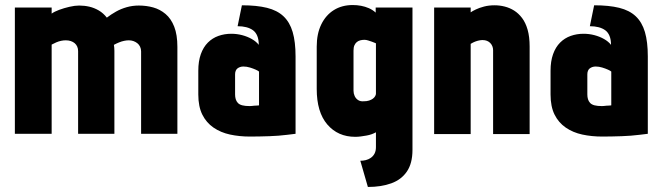

<svg xmlns="http://www.w3.org/2000/svg" viewBox="-20 -531 2628 762"><path d="M540 -327V0H684V-345Q684 -393 671.5 -425Q659 -457 637 -475.5Q615 -494 588 -501.5Q561 -509 531 -509Q506 -509 483 -502.5Q460 -496 440.5 -485Q421 -474 404 -461Q390 -479 372 -489.5Q354 -500 334.5 -504.5Q315 -509 294 -509Q277 -509 255.5 -504Q234 -499 215 -492Q196 -485 185 -477V-501H39V0H185V-354Q194 -359 203.5 -363Q213 -367 222.5 -369Q232 -371 241 -371Q252 -371 261 -368Q270 -365 276.5 -359.5Q283 -354 286.5 -346Q290 -338 290 -328V0H434V-329Q434 -335 433.5 -341.5Q433 -348 432 -353Q441 -358 452 -362.5Q463 -367 473 -369Q483 -371 491 -371Q501 -371 509.5 -368Q518 -365 525 -359.5Q532 -354 536 -345.5Q540 -337 540 -327Z M1007 -353Q997 -366 979.5 -376Q962 -386 941 -391.5Q920 -397 898 -397Q871 -397 847 -388.5Q823 -380 805 -362Q787 -344 777 -316Q767 -288 767 -250V-156Q767 -108 783 -76Q799 -44 827.5 -24.5Q856 -5 893 3Q930 11 973 11Q993 11 1012 10.5Q1031 10 1049.5 9.5Q1068 9 1085.5 7.5Q1103 6 1120 4Q1137 2 1153 0V-307Q1153 -365 1141.5 -404Q1130 -443 1105 -466.5Q1080 -490 1039.5 -500Q999 -510 940 -510L923 -427Q942 -427 957.5 -423Q973 -419 984 -411Q995 -403 1001 -388.5Q1007 -374 1007 -353ZM1008 -247V-113Q1008 -113 1005.5 -112.5Q1003 -112 998.5 -112Q994 -112 989 -111.5Q984 -111 979.5 -110.5Q975 -110 971 -110Q953 -110 941.5 -113Q930 -116 924 -122.5Q918 -129 915.5 -137.5Q913 -146 913 -156V-236Q913 -244 915.5 -250Q918 -256 922.5 -259.5Q927 -263 933 -265Q939 -267 946 -267Q959 -267 972 -263Q985 -259 995 -254.5Q1005 -250 1008 -247Z M1617 64V-501H1471V-481Q1459 -492 1444 -498.5Q1429 -505 1413 -508Q1397 -511 1380 -511Q1337 -511 1305 -491Q1273 -471 1255 -434Q1237 -397 1237 -346V-178Q1237 -86 1279 -37Q1321 12 1390 12Q1401 12 1412 10.5Q1423 9 1434.5 7Q1446 5 1455.5 1.5Q1465 -2 1472 -6V53Q1472 68 1466.5 78.5Q1461 89 1451.5 95.5Q1442 102 1431.5 104.5Q1421 107 1410 107L1440 211Q1493 211 1533 196.5Q1573 182 1595 149.5Q1617 117 1617 64ZM1472 -359V-159Q1472 -155 1469 -149.5Q1466 -144 1460 -139.5Q1454 -135 1445 -132Q1436 -129 1423 -129Q1410 -128 1401 -134Q1392 -140 1387.5 -150Q1383 -160 1383 -171V-330Q1383 -343 1386.5 -351Q1390 -359 1396 -364Q1402 -369 1410 -371Q1418 -373 1426 -373Q1433 -373 1441 -370.5Q1449 -368 1456 -365.5Q1463 -363 1467.5 -361Q1472 -359 1472 -359Z M1937 -332V1H2082V-346Q2082 -385 2074 -413Q2066 -441 2052 -459.5Q2038 -478 2020.5 -489Q2003 -500 1983 -505Q1963 -510 1943 -510Q1920 -510 1901 -505Q1882 -500 1868.5 -493.5Q1855 -487 1848 -482V-501H1703V1H1848V-357Q1858 -363 1866 -366Q1874 -369 1881.5 -370.5Q1889 -372 1895 -372Q1905 -372 1912.5 -369Q1920 -366 1925.5 -360.5Q1931 -355 1934 -347.5Q1937 -340 1937 -332Z M2405 -353Q2395 -366 2377.5 -376Q2360 -386 2339 -391.5Q2318 -397 2296 -397Q2269 -397 2245 -388.5Q2221 -380 2203 -362Q2185 -344 2175 -316Q2165 -288 2165 -250V-156Q2165 -108 2181 -76Q2197 -44 2225.5 -24.5Q2254 -5 2291 3Q2328 11 2371 11Q2391 11 2410 10.5Q2429 10 2447.5 9.5Q2466 9 2483.5 7.5Q2501 6 2518 4Q2535 2 2551 0V-307Q2551 -365 2539.5 -404Q2528 -443 2503 -466.5Q2478 -490 2437.5 -500Q2397 -510 2338 -510L2321 -427Q2340 -427 2355.5 -423Q2371 -419 2382 -411Q2393 -403 2399 -388.5Q2405 -374 2405 -353ZM2406 -247V-113Q2406 -113 2403.5 -112.5Q2401 -112 2396.5 -112Q2392 -112 2387 -111.5Q2382 -111 2377.5 -110.5Q2373 -110 2369 -110Q2351 -110 2339.5 -113Q2328 -116 2322 -122.5Q2316 -129 2313.5 -137.5Q2311 -146 2311 -156V-236Q2311 -244 2313.5 -250Q2316 -256 2320.5 -259.5Q2325 -263 2331 -265Q2337 -267 2344 -267Q2357 -267 2370 -263Q2383 -259 2393 -254.5Q2403 -250 2406 -247Z"/></svg>

Font: Advent Pro ExtraBold
Style: Regular
Weight: 800
Designer: VivaRado, Andreas Kalpakidis
Foundry: VivaRado, Andreas Kalpakidis
Version: Version 3.000